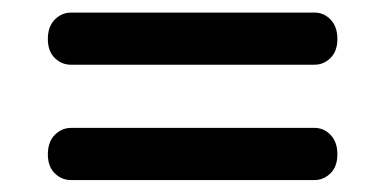

<svg xmlns="http://www.w3.org/2000/svg" viewBox="-20 -500 624 313"><path d="M58 -436.5Q58 -456.5 69.2 -468Q80.5 -479.5 96 -479.5H493Q508 -479.5 519 -468Q530 -456.5 530 -436.5Q530 -416.5 518.8 -405.5Q507.5 -394.5 493 -394.5H95.5Q80.5 -394.5 69.2 -405.5Q58 -416.5 58 -436.5ZM58 -248.5Q58 -268.5 69.2 -280Q80.5 -291.5 96 -291.5H493Q508 -291.5 519 -280Q530 -268.5 530 -248.5Q530 -228.5 518.8 -217.5Q507.5 -206.5 493 -206.5H95.5Q80.5 -206.5 69.2 -217.5Q58 -228.5 58 -248.5Z"/></svg>

Font: Fraunces 9pt S050
Style: Bold
Weight: 700
Version: Version 1.000; ttfautohint (v1.8.3)